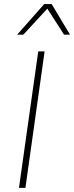

<svg xmlns="http://www.w3.org/2000/svg" viewBox="-20 -909 359 929"><path d="M195.8 -660.2 103 0H71.8L165 -660.2ZM63 -741.2 193.8 -889.2H230L318.8 -741.2H290L209 -867.2L92.8 -741.2Z"/></svg>

Font: Human Sans ExtraLight
Style: Italic
Weight: 200
Italic angle: -8°
Designer: Tim Radville
Foundry: Continuum
Version: Version 1.000;FEAKit 1.0